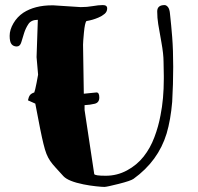

<svg xmlns="http://www.w3.org/2000/svg" viewBox="-20 -704 781 756"><path d="M628 -684Q635 -684 641.5 -676Q648 -668 649.5 -648Q651 -628 654 -604L658 -558Q662 -507 662 -440.5Q662 -374 658 -303Q652 -232 636 -178Q603 -70 506 0Q495 8 447.5 20Q400 32 391 32Q382 32 358 29.5Q334 27 309 22Q249 10 230 -10L199 -44Q186 -58 177.5 -70.5Q169 -83 163 -98Q157 -113 151 -138Q141 -178 119 -296L90 -309Q93 -323 98 -329.5Q103 -336 115 -340Q118 -347 124 -377.5Q130 -408 130 -410L124 -479L129 -626Q103 -626 92 -609.5Q81 -593 75 -574L64 -538Q59 -521 46 -521Q33 -521 25.5 -530Q18 -539 18 -563Q18 -587 33 -612.5Q48 -638 72 -654Q117 -683 185 -683Q188 -683 190 -683L298 -676Q323 -676 345.5 -680Q368 -684 385 -684Q402 -684 402 -671Q402 -658 392 -649.5Q382 -641 368 -635Q345 -625 320 -621Q314 -613 310.5 -576Q307 -539 307 -528L310 -335L360 -340Q371 -340 371 -320Q371 -300 353 -295.5Q335 -291 313 -290V-271L351 -19Q352 -12 396.5 -12Q441 -12 480 -33Q519 -54 545.5 -87.5Q572 -121 588 -164Q604 -206 612 -250Q625 -314 625 -394Q625 -399 625 -405L624 -460Q624 -491 615.5 -537.5Q607 -584 603 -609Q599 -634 599 -659Q599 -684 628 -684Z"/></svg>

Font: Miltonian Tattoo
Style: Regular
Weight: 400
Designer: Pablo Impallari
Foundry: Pablo Impallari
Version: Version 1.008